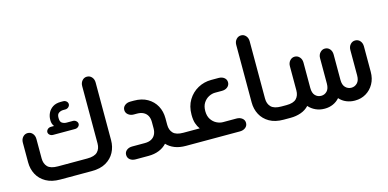

<svg xmlns="http://www.w3.org/2000/svg" viewBox="-63 -970 2644 1310"><g transform="rotate(-15 1258.5 -315.5)"><path d="M455 0H232Q172 0 131.5 -23Q91 -46 70.5 -84.5Q50 -123 50 -170V-309Q50 -333 64 -348.5Q78 -364 98 -364Q119 -364 132.5 -348.5Q146 -333 146 -309V-172Q146 -135 167 -113Q188 -91 240 -91H447Q498 -91 519.5 -113Q541 -135 541 -172V-577Q541 -600 554.5 -615.5Q568 -631 588 -631Q609 -631 622.5 -615.5Q636 -600 636 -577V-170Q636 -123 615.5 -84.5Q595 -46 555 -23Q515 0 455 0ZM372 -511H388Q402 -511 411.5 -502.5Q421 -494 421 -482Q421 -471 411.5 -462Q402 -453 388 -453H374Q357 -453 343 -444Q329 -435 329 -412V-406Q329 -381 343 -372.5Q357 -364 374 -364H418Q432 -364 441.5 -355Q451 -346 451 -335Q451 -324 441.5 -315.5Q432 -307 418 -307H264Q249 -307 239.5 -315.5Q230 -324 230 -335Q230 -346 239.5 -355Q249 -364 264 -364H285Q277 -375 274 -385.5Q271 -396 271 -406V-412Q271 -437 282 -459.5Q293 -482 315 -496.5Q337 -511 372 -511Z M1131 -91V0H1119Q1074 0 1040.5 -13.5Q1007 -27 985 -51Q962 -26 929 -13Q896 0 856 0H764Q740 0 724.5 -12.5Q709 -25 709 -46Q709 -66 724.5 -78.5Q740 -91 764 -91H854Q881 -91 899.5 -101Q918 -111 927.5 -129.5Q937 -148 937 -173V-217Q937 -243 927.5 -261Q918 -279 899.5 -289Q881 -299 854 -299H831Q808 -299 792 -312Q776 -325 776 -345Q776 -365 792 -377.5Q808 -390 831 -390H856Q912 -390 951.5 -367Q991 -344 1012 -305.5Q1033 -267 1033 -218V-172Q1033 -135 1054 -113Q1075 -91 1126 -91Z M1119 0V-91H1241Q1227 -110 1219 -134Q1211 -158 1211 -195Q1211 -255 1237.5 -298.5Q1264 -342 1307.5 -366Q1351 -390 1402 -390H1454Q1478 -390 1493.5 -377.5Q1509 -365 1509 -345Q1509 -325 1493.5 -312Q1478 -299 1454 -299H1405Q1383 -299 1360.5 -287.5Q1338 -276 1323 -253Q1308 -230 1308 -195Q1308 -160 1323 -137Q1338 -114 1360.5 -102.5Q1383 -91 1405 -91H1501Q1524 -91 1540 -78.5Q1556 -66 1556 -46Q1556 -25 1540 -12.5Q1524 0 1501 0Z M1822 0H1810Q1750 0 1710 -23Q1670 -46 1649.5 -84.5Q1629 -123 1629 -170V-577Q1629 -600 1643 -615.5Q1657 -631 1677 -631Q1697 -631 1710.5 -615.5Q1724 -600 1724 -577V-172Q1724 -135 1745.5 -113Q1767 -91 1818 -91H1822Z M1810 0V-91H1854Q1903 -91 1924 -112.5Q1945 -134 1945 -171V-341Q1945 -365 1959 -380.5Q1973 -396 1993 -396Q2013 -396 2027 -380.5Q2041 -365 2041 -341V-162Q2041 -126 2058 -108.5Q2075 -91 2100 -91Q2124 -91 2141 -108.5Q2158 -126 2158 -162V-341Q2158 -365 2172.5 -380.5Q2187 -396 2206 -396Q2227 -396 2240.5 -380.5Q2254 -365 2254 -341V-162Q2254 -126 2271.5 -108.5Q2289 -91 2313 -91Q2337 -91 2354.5 -108.5Q2372 -126 2372 -162V-341Q2372 -365 2386 -380.5Q2400 -396 2420 -396Q2441 -396 2454.5 -380.5Q2468 -365 2468 -341V-162Q2468 -114 2447.5 -77.5Q2427 -41 2392.5 -20.5Q2358 0 2316 0H2312Q2282 0 2254 -11.5Q2226 -23 2206 -46Q2187 -24 2160 -12Q2133 0 2102 0H2099Q2066 0 2037.5 -13Q2009 -26 1989 -49Q1966 -24 1932 -12Q1898 0 1859 0Z"/></g></svg>

Font: Beiruti SemiBold
Style: Regular
Weight: 600
Designer: Arlette Boutros
Foundry: Boutros
Version: Version 1.41